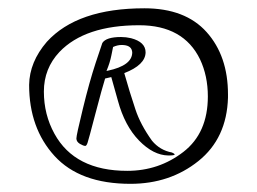

<svg xmlns="http://www.w3.org/2000/svg" viewBox="-20 -511 628 470"><path d="M51.3 -303.2Q52.2 -359.4 94.7 -408.7Q169.4 -490.7 333.5 -490.7Q433.6 -490.7 485.8 -432.4Q538.1 -374 538.1 -279.8V-272Q535.2 -172.4 465.6 -116.7Q396 -61 299.3 -61Q175.8 -61 113.5 -129.2Q51.3 -197.3 51.3 -303.2ZM125.5 -383.8Q87.4 -343.3 87.4 -286.9Q87.4 -230.5 113.3 -183.6Q163.1 -92.8 291.5 -92.8Q369.1 -92.8 429 -139.2Q488.8 -185.5 488.8 -274.9Q488.8 -325.2 469.7 -365.7Q429.2 -449.2 320.8 -449.2Q188 -449.2 125.5 -383.8ZM336.4 -382.8Q335.9 -352.1 284.2 -332Q297.4 -285.2 311.5 -243.2Q323.7 -206.1 352.1 -166.5Q371.6 -143.1 400.9 -137.7Q406.7 -135.3 407.7 -132.8Q407.2 -130.4 392.1 -130.4Q355.5 -130.9 320.3 -167Q285.2 -203.1 268.6 -264.6L252.4 -322.3Q248.5 -321.3 237.3 -318.8Q230.5 -297.4 213.6 -232.9Q196.8 -168.5 194.3 -161.4Q191.9 -154.3 189 -153.8Q184.1 -153.8 175.5 -158.9Q167 -164.1 167 -172.1Q167 -180.2 182.9 -245.1Q198.7 -310.1 214.1 -356.9Q229.5 -403.8 230.5 -405.8Q239.7 -420.4 276.4 -420.4Q288.6 -420.4 300.8 -417.5Q336.4 -408.2 336.4 -382.8ZM256.8 -396Q256.3 -394.5 252.7 -375.7Q249 -356.9 240.7 -337.4Q241.2 -337.4 243.7 -337.9Q303.7 -350.6 303.7 -382.8Q303.7 -384.3 303.2 -386.2Q300.3 -400.9 277.8 -400.9Q267.6 -400.9 256.8 -396Z"/></svg>

Font: Kristi
Style: Regular
Weight: 400
Italic angle: -15°
Version: Version 1.004